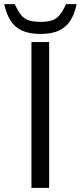

<svg xmlns="http://www.w3.org/2000/svg" viewBox="-57 -902 388 922"><path d="M94 0V-700H179V0ZM137 -739Q84 -739 49 -755Q14 -771 -6 -802.5Q-26 -834 -37 -882H14Q29 -849 44 -830.5Q59 -812 80.5 -804.5Q102 -797 137 -797Q172 -797 193.5 -804.5Q215 -812 230 -830.5Q245 -849 260 -882H311Q301 -834 280.5 -802.5Q260 -771 225.5 -755Q191 -739 137 -739Z"/></svg>

Font: REM Light
Style: Regular
Weight: 300
Designer: Octavio Pardo
Foundry: Ashler Design
Version: Version 1.005;gftools[0.9.28]